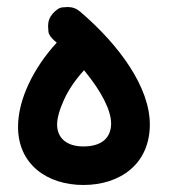

<svg xmlns="http://www.w3.org/2000/svg" viewBox="-20 -482 489 550"><path d="M31.7 -118.2C31.7 -11.2 115.2 47.9 218.8 47.9C324.2 47.9 409.2 -12.2 409.2 -125.5C409.2 -231.4 323.2 -351.6 209.5 -448.7C199.2 -457.5 187.5 -461.9 174.3 -461.9C172.9 -461.9 167.5 -461.4 159.2 -460.9C150.4 -460.4 141.1 -454.1 130.9 -442.9C122.1 -432.6 117.7 -420.9 117.7 -407.2C117.7 -405.8 118.2 -400.4 118.7 -392.1C119.1 -383.8 125.5 -374.5 136.7 -364.7L142.6 -359.9C108.9 -323.2 82 -283.7 62 -241.2C42 -198.2 31.7 -157.2 31.7 -118.2ZM143.6 -125C143.6 -144 150.4 -168 163.6 -196.8C176.8 -225.6 195.8 -253.4 220.7 -280.8C271 -220.2 298.3 -165.5 298.3 -128.4C298.3 -88.9 273.4 -62.5 218.8 -62.5C168 -62.5 143.6 -89.4 143.6 -125Z"/></svg>

Font: Mikhak SemiBold
Style: Regular
Weight: 600
Designer: Amin Abedi
Version: Version 3.2